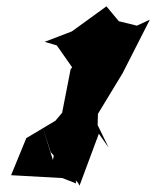

<svg xmlns="http://www.w3.org/2000/svg" viewBox="-20 -829 505 606"><path d="M220 -250 210 -377 287 -391 293 -611 247 -683 152 -696 248 -559 155 -448 63 -393 15 -276 177 -267ZM207 -730 121 -697 246 -660 203 -611 147 -324 112 -436 140 -349 227 -251 231 -243 292 -407 323 -363 279 -453 367 -598 453 -767 412 -748 355 -762 316 -809Z"/></svg>

Font: Asimov Silicon
Style: Regular
Weight: 400
Designer: Google
Version: Version 2.000980; 2014